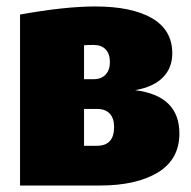

<svg xmlns="http://www.w3.org/2000/svg" viewBox="-20 -574 592 594"><path d="M535 -161Q535 -81 468.5 -40.5Q402 0 288 0H42V-529Q181 -554 274 -554Q388 -554 450.5 -517.5Q513 -481 513 -409Q513 -364 484 -334.5Q455 -305 398 -295Q535 -278 535 -161ZM240 -434V-329H270Q293 -329 306.5 -343Q320 -357 320 -382Q320 -407 307 -421Q294 -435 269 -435Q253 -435 240 -434ZM333 -181Q333 -208 319.5 -222.5Q306 -237 280 -237H240V-123H280Q333 -123 333 -181Z"/></svg>

Font: Fira Sans Black
Style: Regular
Weight: 900
Designer: Carrois Corporate & Edenspiekermann AG
Foundry: Carrois Corporate GbR & Edenspiekermann AG
Version: Version 4.203